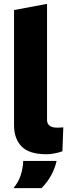

<svg xmlns="http://www.w3.org/2000/svg" viewBox="-20 -790 365 994"><path d="M220.8 8.5Q131 8.5 91.9 -31.7Q52.7 -71.9 52.7 -142.2V-738L223.5 -770V-169.7Q223.5 -150.1 236.2 -139.6Q249 -129.1 276.6 -129.1Q283.1 -129.1 291.1 -129.6Q299.2 -130.1 307.7 -130.6L303.2 -7Q284.7 0 262.8 4.2Q240.8 8.5 220.8 8.5ZM49.6 184Q75.1 154 86.9 118.2Q98.7 82.5 100.2 43H273Q264.5 82 244.8 117.7Q225 153.5 195 184Z"/></svg>

Font: REM Medium
Style: Regular
Weight: 500
Designer: Octavio Pardo
Foundry: Ashler Design
Version: Version 1.005;gftools[0.9.28]